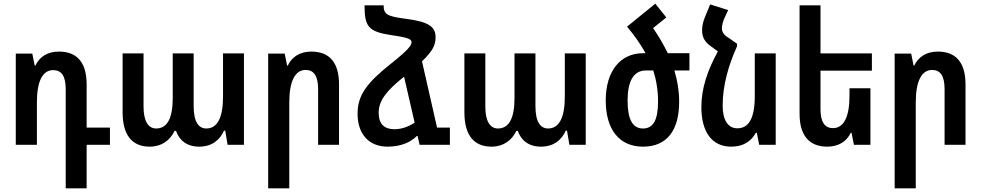

<svg xmlns="http://www.w3.org/2000/svg" viewBox="-20 -789 5344 1046"><path d="M338 237H452V0H579V-94H452V-329C452 -452 397 -508 301 -508C238 -508 195 -479 173 -432H169L156 -497H66V0H181V-231C181 -347 212 -407 270 -407C315 -407 338 -375 338 -303Z M796 10C861 10 907 -25 931 -76H939C956 -26 997 10 1065 10C1137 10 1179 -29 1200 -77H1207L1220 0H1309V-498H1195V-262C1195 -152 1166 -89 1104 -89C1062 -89 1035 -125 1035 -212V-498H921V-254C921 -145 891 -89 831 -89C789 -89 762 -127 762 -208V-498H648V-177C648 -51 701 10 796 10Z M1441 237H1556V-231C1556 -347 1588 -408 1645 -408C1690 -408 1713 -375 1713 -304V0H1827V-329C1827 -452 1772 -508 1676 -508C1614 -508 1570 -479 1548 -432H1544L1531 -497H1441Z M2266 0H2431V-94H2361L2279 -455C2339 -512 2353 -545 2353 -586C2353 -644 2315 -671 2188 -687C2087 -700 2070 -712 2070 -760H1966C1966 -645 1986 -617 2109 -598C2208 -584 2222 -575 2222 -559C2222 -543 2208 -520 2111 -443C1977 -337 1928 -269 1928 -170C1928 -52 1996 10 2091 10C2167 10 2219 -16 2251 -48H2255L2266 0ZM2043 -175C2043 -239 2083 -293 2181 -371V-372L2239 -121C2202 -96 2163 -85 2129 -85C2075 -85 2043 -112 2043 -175Z M2658 10C2723 10 2769 -25 2793 -76H2801C2818 -26 2859 10 2927 10C2999 10 3041 -29 3062 -77H3069L3082 0H3171V-498H3057V-262C3057 -152 3028 -89 2966 -89C2924 -89 2897 -125 2897 -212V-498H2783V-254C2783 -145 2753 -89 2693 -89C2651 -89 2624 -127 2624 -208V-498H2510V-177C2510 -51 2563 10 2658 10Z M3680 -235C3680 -292 3671 -348 3654 -405H3736V-499H3618C3596 -544 3570 -590 3538 -636L3610 -694L3550 -769L3400 -647L3396 -644C3438 -594 3471 -546 3497 -499H3483C3359 -499 3280 -401 3280 -242C3280 -83 3354 10 3483 10C3613 10 3680 -78 3680 -235ZM3498 -405H3539C3556 -351 3565 -296 3565 -236C3565 -134 3538 -89 3483 -89C3425 -89 3399 -141 3399 -242C3399 -345 3431 -405 3498 -405Z M3995 -551 3952 -581C3922 -599 3913 -615 3913 -635C3913 -651 3918 -671 3927 -691L3947 -734L3849 -765L3821 -697C3811 -673 3805 -650 3805 -624C3805 -585 3820 -560 3854 -536L3891 -509C3834 -405 3801 -308 3801 -205C3801 -69 3860 10 3963 10C4030 10 4072 -19 4098 -66H4103L4116 0H4206V-498H4092V-267C4092 -142 4058 -90 3997 -90C3945 -90 3917 -137 3917 -213C3917 -327 3950 -436 3995 -536Z M4722 -308H4608V-267C4608 -151 4576 -91 4518 -91C4474 -91 4450 -123 4450 -194V-404H4730V-498H4450V-760H4336V-169C4336 -47 4392 10 4487 10C4549 10 4593 -19 4615 -66H4619L4632 0H4722Z M4854 237H4969V-231C4969 -347 5001 -408 5058 -408C5103 -408 5126 -375 5126 -304V0H5240V-329C5240 -452 5185 -508 5089 -508C5027 -508 4983 -479 4961 -432H4957L4944 -497H4854Z"/></svg>

Font: Noto Sans Armenian Condensed SemiBold
Style: Regular
Weight: 600
Width: 3
Designer: Monotype Design Team
Foundry: Monotype Imaging Inc.
Version: Version 2.008